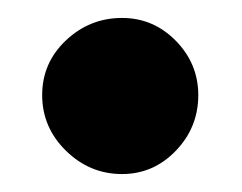

<svg xmlns="http://www.w3.org/2000/svg" viewBox="-20 -182 270 214"><path d="M27 -76Q27 -112 53.5 -137Q80 -162 116 -162Q151 -162 176 -136.5Q201 -111 201 -76Q201 -40 176 -14Q151 12 116 12Q80 12 53.5 -14Q27 -40 27 -76Z"/></svg>

Font: Open Sauce Two ExtraBold
Style: Regular
Weight: 800
Designer: Alfredo Marco Pradil
Foundry: Creative Sauce Fz LLC
Version: Version 1.477